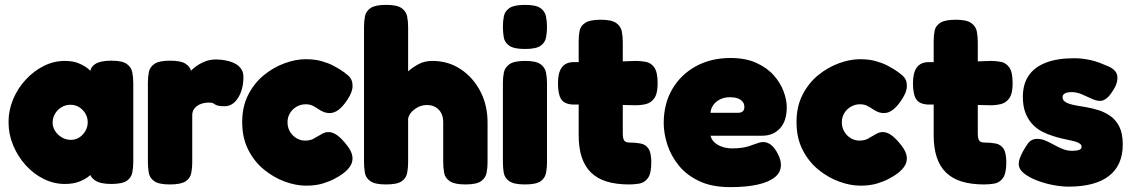

<svg xmlns="http://www.w3.org/2000/svg" viewBox="-20 -748 4643 788"><path d="M436 7Q391 7 369.5 -8Q348 -23 349 -42H363Q358 -35 343.5 -23.5Q329 -12 305 -2.5Q281 7 246 7Q201 7 159.5 -13.5Q118 -34 85.5 -70Q53 -106 34 -151.5Q15 -197 15 -247Q15 -296 34 -341Q53 -386 86 -421.5Q119 -457 160 -477.5Q201 -498 246 -498Q280 -498 303.5 -488Q327 -478 341.5 -466Q356 -454 361 -446H350Q349 -471 370.5 -485Q392 -499 437 -499Q482 -499 500.5 -485.5Q519 -472 523 -451Q527 -430 527 -408V-83Q527 -61 523 -40Q519 -19 500.5 -6Q482 7 436 7ZM271 -174Q290 -174 305.5 -184Q321 -194 330.5 -210.5Q340 -227 340 -246Q340 -266 330.5 -282Q321 -298 305 -308Q289 -318 269 -318Q249 -318 232.5 -308Q216 -298 206 -281.5Q196 -265 196 -245Q196 -226 206.5 -210Q217 -194 234 -184Q251 -174 271 -174Z M677 9Q632 9 613 -4.5Q594 -18 590.5 -39.5Q587 -61 587 -83V-409Q587 -432 591 -452.5Q595 -473 614 -486Q633 -499 678 -499Q722 -499 740.5 -487Q759 -475 763 -460.5Q767 -446 767 -438L751 -444Q751 -444 759 -453Q767 -462 782.5 -474Q798 -486 819.5 -495Q841 -504 868 -504Q877 -504 890.5 -502.5Q904 -501 919.5 -497Q935 -493 948.5 -485Q962 -477 970.5 -464Q979 -451 979 -432Q979 -382 957.5 -347Q936 -312 901 -312Q882 -312 874 -314.5Q866 -317 862.5 -319.5Q859 -322 854.5 -324.5Q850 -327 838 -327Q823 -327 810.5 -323.5Q798 -320 788.5 -313Q779 -306 774 -296.5Q769 -287 769 -276V-81Q769 -59 765 -38Q761 -17 742 -4Q723 9 677 9Z M1236 14Q1195 14 1149.5 -2.5Q1104 -19 1064 -51.5Q1024 -84 999 -133Q974 -182 974 -247Q974 -311 999 -359.5Q1024 -408 1063.5 -440Q1103 -472 1148.5 -488.5Q1194 -505 1234 -505Q1272 -505 1300 -497Q1328 -489 1346 -479.5Q1364 -470 1372 -465Q1392 -453 1409.5 -437.5Q1427 -422 1427 -396Q1427 -383 1422 -369.5Q1417 -356 1406 -339Q1370 -284 1334 -284Q1318 -284 1306 -289.5Q1294 -295 1284 -302Q1274 -309 1262.5 -314.5Q1251 -320 1234 -320Q1214 -320 1197 -310Q1180 -300 1170 -283.5Q1160 -267 1160 -246Q1160 -225 1170 -208Q1180 -191 1196.5 -181Q1213 -171 1232 -171Q1246 -171 1255.5 -174Q1265 -177 1270 -180.5Q1275 -184 1276 -184Q1290 -192 1302.5 -199Q1315 -206 1328 -206Q1345 -206 1363 -193.5Q1381 -181 1403 -153Q1424 -127 1426.5 -104.5Q1429 -82 1415 -62.5Q1401 -43 1372 -25Q1369 -23 1351.5 -13.5Q1334 -4 1305 5Q1276 14 1236 14Z M1564 9Q1519 9 1500 -4.5Q1481 -18 1477.5 -39Q1474 -60 1474 -82V-638Q1474 -661 1478 -681.5Q1482 -702 1501 -715Q1520 -728 1565 -728Q1610 -728 1628.5 -714.5Q1647 -701 1651 -680.5Q1655 -660 1655 -637V-455Q1670 -469 1695.5 -483.5Q1721 -498 1755 -498Q1819 -498 1870 -464.5Q1921 -431 1951 -374Q1981 -317 1981 -245V-81Q1981 -59 1977 -38.5Q1973 -18 1954.5 -4.5Q1936 9 1890 9Q1846 9 1826.5 -4Q1807 -17 1803 -38Q1799 -59 1799 -83V-246Q1799 -268 1791 -283.5Q1783 -299 1768 -308Q1753 -317 1732 -317Q1705 -317 1682 -300Q1659 -283 1655 -261V-81Q1655 -59 1651 -38Q1647 -17 1628.5 -4Q1610 9 1564 9Z M2134 9Q2089 9 2070 -4.5Q2051 -18 2047.5 -39Q2044 -60 2044 -82V-408Q2044 -430 2048 -450.5Q2052 -471 2071 -484.5Q2090 -498 2135 -498Q2180 -498 2198.5 -484.5Q2217 -471 2221 -450Q2225 -429 2225 -406V-81Q2225 -59 2221 -38Q2217 -17 2198.5 -4Q2180 9 2134 9ZM2134 -547Q2089 -547 2070 -560.5Q2051 -574 2047.5 -595Q2044 -616 2044 -638Q2044 -661 2048 -681.5Q2052 -702 2071 -715Q2090 -728 2135 -728Q2180 -728 2198.5 -714.5Q2217 -701 2221 -680Q2225 -659 2225 -637Q2225 -615 2221 -594Q2217 -573 2198.5 -560Q2180 -547 2134 -547Z M2562 9Q2509 9 2470 -3Q2431 -15 2405.5 -40Q2380 -65 2367.5 -103Q2355 -141 2355 -192V-580Q2355 -603 2359 -622.5Q2363 -642 2382 -654.5Q2401 -667 2446 -667Q2490 -667 2509 -653.5Q2528 -640 2532 -619Q2536 -598 2536 -576V-201Q2536 -190 2537.5 -182.5Q2539 -175 2542 -171Q2545 -167 2550 -165Q2555 -163 2563 -163Q2589 -163 2609.5 -159Q2630 -155 2641.5 -138Q2653 -121 2653 -81Q2653 -36 2639 -17Q2625 2 2604 5.5Q2583 9 2562 9ZM2334 -493H2451L2589 -498Q2611 -498 2631.5 -494Q2652 -490 2665.5 -471Q2679 -452 2679 -406Q2679 -364 2665.5 -345Q2652 -326 2631.5 -321Q2611 -316 2588 -316L2461 -319H2330Q2296 -321 2283 -341Q2270 -361 2270 -407Q2270 -450 2286 -471.5Q2302 -493 2334 -493Z M2977 20Q2902 20 2850 -4.5Q2798 -29 2766 -68.5Q2734 -108 2719 -154Q2704 -200 2704 -243Q2704 -322 2739 -382Q2774 -442 2836 -476Q2898 -510 2978 -510Q3040 -510 3084 -490Q3128 -470 3155.5 -439Q3183 -408 3196 -373Q3209 -338 3209 -308Q3209 -251 3181 -221Q3153 -191 3109 -191H2896Q2900 -175 2912.5 -163.5Q2925 -152 2944 -145.5Q2963 -139 2985 -139Q3007 -139 3024 -141.5Q3041 -144 3053.5 -148Q3066 -152 3076.5 -156Q3087 -160 3095.5 -162.5Q3104 -165 3112 -165Q3130 -165 3145 -153Q3160 -141 3172 -117Q3179 -104 3182 -92.5Q3185 -81 3185 -71Q3185 -41 3160.5 -21Q3136 -1 3090 9.5Q3044 20 2977 20ZM2896 -285H3008Q3022 -285 3028.5 -291Q3035 -297 3035 -309Q3035 -322 3027.5 -331Q3020 -340 3007 -344.5Q2994 -349 2976 -349Q2952 -349 2934 -339.5Q2916 -330 2906.5 -315.5Q2897 -301 2896 -285Z M3511 14Q3470 14 3424.5 -2.5Q3379 -19 3339 -51.5Q3299 -84 3274 -133Q3249 -182 3249 -247Q3249 -311 3274 -359.5Q3299 -408 3338.5 -440Q3378 -472 3423.5 -488.5Q3469 -505 3509 -505Q3547 -505 3575 -497Q3603 -489 3621 -479.5Q3639 -470 3647 -465Q3667 -453 3684.5 -437.5Q3702 -422 3702 -396Q3702 -383 3697 -369.5Q3692 -356 3681 -339Q3645 -284 3609 -284Q3593 -284 3581 -289.5Q3569 -295 3559 -302Q3549 -309 3537.5 -314.5Q3526 -320 3509 -320Q3489 -320 3472 -310Q3455 -300 3445 -283.5Q3435 -267 3435 -246Q3435 -225 3445 -208Q3455 -191 3471.5 -181Q3488 -171 3507 -171Q3521 -171 3530.5 -174Q3540 -177 3545 -180.5Q3550 -184 3551 -184Q3565 -192 3577.5 -199Q3590 -206 3603 -206Q3620 -206 3638 -193.5Q3656 -181 3678 -153Q3699 -127 3701.5 -104.5Q3704 -82 3690 -62.5Q3676 -43 3647 -25Q3644 -23 3626.5 -13.5Q3609 -4 3580 5Q3551 14 3511 14Z M4019 9Q3966 9 3927 -3Q3888 -15 3862.5 -40Q3837 -65 3824.5 -103Q3812 -141 3812 -192V-580Q3812 -603 3816 -622.5Q3820 -642 3839 -654.5Q3858 -667 3903 -667Q3947 -667 3966 -653.5Q3985 -640 3989 -619Q3993 -598 3993 -576V-201Q3993 -190 3994.5 -182.5Q3996 -175 3999 -171Q4002 -167 4007 -165Q4012 -163 4020 -163Q4046 -163 4066.5 -159Q4087 -155 4098.5 -138Q4110 -121 4110 -81Q4110 -36 4096 -17Q4082 2 4061 5.5Q4040 9 4019 9ZM3791 -493H3908L4046 -498Q4068 -498 4088.5 -494Q4109 -490 4122.5 -471Q4136 -452 4136 -406Q4136 -364 4122.5 -345Q4109 -326 4088.5 -321Q4068 -316 4045 -316L3918 -319H3787Q3753 -321 3740 -341Q3727 -361 3727 -407Q3727 -450 3743 -471.5Q3759 -493 3791 -493Z M4365 18Q4337 18 4302.5 11.5Q4268 5 4235.5 -7.5Q4203 -20 4182 -37Q4161 -54 4161 -76Q4161 -86 4165.5 -98.5Q4170 -111 4178 -126Q4186 -141 4198 -158Q4205 -168 4214.5 -173Q4224 -178 4237 -178Q4255 -178 4272 -170.5Q4289 -163 4306 -153.5Q4323 -144 4341.5 -136.5Q4360 -129 4381 -129Q4400 -129 4409.5 -133Q4419 -137 4419 -145Q4419 -153 4412.5 -158Q4406 -163 4394.5 -166.5Q4383 -170 4368 -173Q4353 -176 4336 -180Q4319 -184 4301 -190Q4278 -197 4256 -208.5Q4234 -220 4216.5 -239Q4199 -258 4188.5 -285Q4178 -312 4178 -351Q4178 -403 4202 -438Q4226 -473 4273 -491Q4320 -509 4389 -509Q4406 -509 4423 -507Q4440 -505 4457.5 -501Q4475 -497 4492.5 -490.5Q4510 -484 4528 -476Q4565 -460 4566 -431.5Q4567 -403 4545 -372Q4533 -353 4520.5 -343.5Q4508 -334 4495 -334Q4479 -334 4460 -343Q4441 -352 4420 -361Q4399 -370 4378 -370Q4366 -370 4357.5 -367.5Q4349 -365 4345 -360.5Q4341 -356 4341 -350Q4341 -339 4348.5 -332.5Q4356 -326 4368.5 -322Q4381 -318 4397.5 -315Q4414 -312 4433 -309Q4459 -305 4486.5 -296.5Q4514 -288 4537 -272Q4560 -256 4574 -228Q4588 -200 4588 -155Q4588 -70 4531.5 -26Q4475 18 4365 18Z"/></svg>

Font: Fredoka Light
Style: Bold
Weight: 700
Version: Version 2.001